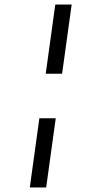

<svg xmlns="http://www.w3.org/2000/svg" viewBox="-20 -772 423 844"><path d="M295 -752 253 -448H181L223 -752ZM225 -252 183 52H111L153 -252Z"/></svg>

Font: Pathway Extreme SemiCondensed
Style: Italic
Weight: 400
Width: 4
Italic angle: -8°
Version: Version 1.001;gftools[0.9.26]